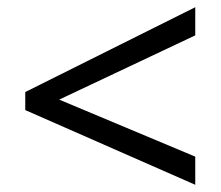

<svg xmlns="http://www.w3.org/2000/svg" viewBox="-20 -628 612 532"><path d="M521 -116 50 -323V-373L521 -608V-530L144 -352L521 -194Z"/></svg>

Font: Go Noto Kurrent-Regular
Style: Regular
Weight: 400
Designer: Monotype Design Team
Foundry: Monotype Imaging Inc.
Version: Version 2.012; ttfautohint (v1.8.4.7-5d5b)